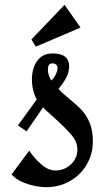

<svg xmlns="http://www.w3.org/2000/svg" viewBox="-20 -762 445 794"><path d="M266 -487Q265 -463 256 -445Q247 -427 236.5 -413Q226 -399 222 -394Q235 -379 269 -351Q300 -326 319 -305.5Q338 -285 351 -253.5Q364 -222 364 -177Q364 -125 338.5 -81.5Q313 -38 269 -13Q225 12 172 12Q133 12 91 -2Q49 -16 28 -41L101 -139Q122 -107 151 -82Q180 -57 209 -57Q246 -57 273 -82Q300 -107 300 -145Q300 -176 274 -206Q248 -236 200 -279Q167 -308 158 -318L90 -219L54 -243L132 -351Q112 -387 112 -434Q112 -480 134 -510.5Q156 -541 198 -541Q266 -541 266 -487ZM178 -473Q178 -462 182 -451Q186 -440 191 -429Q202 -437 210 -453Q218 -469 218 -481Q218 -489 212.5 -494.5Q207 -500 198 -500Q186 -500 182 -493Q178 -486 178 -473ZM247 -742 110 -599 128 -569 313 -648Z"/></svg>

Font: Amita
Style: Bold
Weight: 700
Designer: Eduardo Rodriguez Tunni, Modular Infotech, Brian J. Bonislawsky
Foundry: Eduardo Rodriguez Tunni, Modular Infotech, Brian J. Bonislawsky
Version: Version 1.003